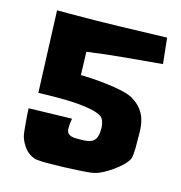

<svg xmlns="http://www.w3.org/2000/svg" viewBox="-112 -831 913 971"><g transform="rotate(15 344.0 -346.0)"><path d="M658.2 -596.7Q560.5 -587.9 463.4 -579.1Q366.2 -570.3 267.6 -556.6L271.5 -435.5Q293 -435.5 331.5 -433.1Q370.1 -430.7 411.6 -425.8Q453.1 -420.9 490.2 -412.6Q527.3 -404.3 547.9 -392.6Q582 -372.1 600.1 -347.7Q618.2 -323.2 625.5 -294.9Q632.8 -266.6 633.3 -234.4Q633.8 -202.1 633.8 -166Q633.8 -160.2 633.8 -149.9Q633.8 -139.6 632.8 -128.9Q631.8 -118.2 630.9 -108.4Q629.9 -98.6 627 -92.8Q619.1 -76.2 599.6 -57.1Q580.1 -38.1 556.6 -21.5Q533.2 -4.9 509.3 7.8Q485.4 20.5 466.8 24.4Q446.3 29.3 424.3 30.3Q402.3 31.2 380.9 33.2Q343.8 35.2 307.1 36.6Q270.5 38.1 233.4 38.1Q226.6 38.1 215.8 38.1Q205.1 38.1 193.4 37.6Q181.6 37.1 171.4 36.1Q161.1 35.2 155.3 33.2Q124 22.5 104.5 -1.5Q85 -25.4 74.2 -56.6Q71.3 -65.4 68.8 -85.9Q66.4 -106.4 64.5 -129.9Q62.5 -153.3 61 -174.8Q59.6 -196.3 59.6 -205.1L285.2 -210.9Q280.3 -183.6 280.3 -160.2Q280.3 -143.6 287.1 -135.3Q293.9 -127 305.2 -123.5Q316.4 -120.1 330.1 -120.1Q343.8 -120.1 357.4 -120.1Q379.9 -120.1 395.5 -123.5Q411.1 -127 421.4 -135.7Q431.6 -144.5 436.5 -160.2Q441.4 -175.8 441.4 -200.2Q441.4 -219.7 434.6 -239.7Q427.7 -259.8 408.2 -267.6Q387.7 -277.3 358.4 -282.7Q329.1 -288.1 297.4 -291Q265.6 -293.9 234.9 -294.4Q204.1 -294.9 182.6 -294.9Q159.2 -294.9 135.3 -294.4Q111.3 -293.9 86.9 -293L70.3 -720.7H138.7Q266.6 -720.7 391.6 -724.1Q516.6 -727.5 643.6 -731.4Z"/></g></svg>

Font: Slackey
Style: Regular
Weight: 400
Designer: Squid
Foundry: Font Diner, Inc DBA Sideshow
Version: Version 1.001